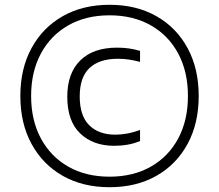

<svg xmlns="http://www.w3.org/2000/svg" viewBox="-20 -771 915 802"><path d="M437.5 11Q326 11 242.2 -36.5Q158.5 -84 111.8 -169.8Q65 -255.5 65 -370Q65 -484.5 111.8 -570.2Q158.5 -656 242.2 -703.5Q326 -751 437.5 -751Q549.5 -751 633.2 -703.5Q717 -656 763.5 -570.2Q810 -484.5 810 -370Q810 -255.5 763.5 -169.8Q717 -84 633.2 -36.5Q549.5 11 437.5 11ZM437.5 -33Q536.5 -33 610.2 -75Q684 -117 724.5 -192.8Q765 -268.5 765 -370Q765 -471.5 724.5 -547.2Q684 -623 610.2 -665Q536.5 -707 437.5 -707Q338.5 -707 265 -665Q191.5 -623 150.8 -547.2Q110 -471.5 110 -370Q110 -268.5 150.8 -192.8Q191.5 -117 265 -75Q338.5 -33 437.5 -33ZM457 -162Q368.5 -162 314.8 -213.8Q261 -265.5 261 -367Q261 -465 315.2 -518.5Q369.5 -572 469 -572Q520.5 -572 565 -558.5V-512.5Q542 -518.5 519.8 -522Q497.5 -525.5 472 -525.5Q395 -525.5 354 -487Q313 -448.5 313 -368.5Q313 -287 352.8 -247.8Q392.5 -208.5 461.5 -208.5Q483.5 -208.5 509 -212.8Q534.5 -217 565 -228V-182Q540.5 -171.5 513.5 -166.8Q486.5 -162 457 -162Z"/></svg>

Font: Encode Sans Expanded Expanded Light
Style: Regular
Weight: 300
Width: 7
Designer: Multiple Designers
Foundry: Impallari Type
Version: Version 3.000; ttfautohint (v1.8.3) -l 8 -r 50 -G 200 -x 14 